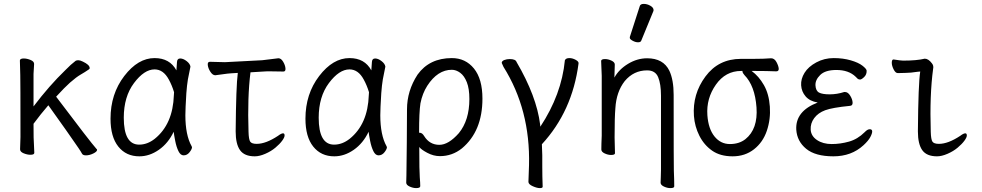

<svg xmlns="http://www.w3.org/2000/svg" viewBox="-20 -784 5040 985"><path d="M421 13Q405 13 400.5 4Q396 -5 383 -24L365 -50Q341 -86 228 -244Q189 -199 152 -149Q152 -60 154 -46Q156 -17 156 0Q156 10 136 10Q120 10 101.5 2.5Q83 -5 83 -18L85 -81Q85 -378 84 -398Q82 -454 82 -474Q83 -484 102 -484Q118 -484 136.5 -476.5Q155 -469 155 -456Q155 -446 152 -405Q152 -309 152 -238Q233 -345 315 -424Q344 -454 368 -472Q373 -475 382 -475Q391 -475 405 -468Q439 -452 440 -436Q441 -431 436 -428Q416 -414 394 -401.5Q372 -389 339 -360Q313 -337 268 -288Q443 -56 475 -20Q478 -19 478 -15Q478 -6 458.5 3.5Q439 13 421 13Z M695 18Q627 18 587 -32Q547 -82 547 -175Q547 -302 617.5 -394Q688 -486 773 -486Q851 -486 885 -423Q887 -445 888 -466Q889 -484 904.5 -484Q920 -484 937.5 -470.5Q955 -457 957 -442Q952 -420 944 -377Q939 -347 936 -306Q931 -225 931 -193Q931 -91 963 -34L965 -29Q965 -19 952.5 -3Q940 13 922 13Q906 13 895.5 -8.5Q885 -30 879 -60.5Q873 -91 871 -108Q843 -49 795 -15.5Q747 18 695 18ZM694 -42Q736 -42 774 -72Q867 -147 872 -296Q872 -304 873 -311Q862 -347 846 -376Q818 -428 773 -428Q720 -428 667.5 -358Q615 -288 615 -180Q615 -42 694 -42Z M1287 18Q1234 18 1211.5 -13.5Q1189 -45 1189 -110Q1191 -343 1200 -410L1167 -408Q1149 -407 1122.5 -403Q1096 -399 1085 -398H1084Q1071 -398 1059.5 -415.5Q1048 -433 1046 -450Q1044 -467 1057 -467L1134 -465L1325 -475Q1346 -477 1370.5 -480.5Q1395 -484 1407 -485H1409Q1422 -485 1432.5 -467.5Q1443 -450 1444.5 -433.5Q1446 -417 1434 -417L1369 -418Q1359 -418 1349 -418Q1339 -418 1331 -417L1265 -413Q1249 -285 1255 -108Q1256 -69 1263.5 -57.5Q1271 -46 1297 -46Q1344 -46 1406 -87Q1423 -100 1432 -100Q1440 -100 1440 -89Q1440 -79 1427.5 -62Q1415 -45 1393 -26.5Q1371 -8 1341 5Q1311 18 1287 18Z M1695 18Q1627 18 1587 -32Q1547 -82 1547 -175Q1547 -302 1617.5 -394Q1688 -486 1773 -486Q1851 -486 1885 -423Q1887 -445 1888 -466Q1889 -484 1904.5 -484Q1920 -484 1937.5 -470.5Q1955 -457 1957 -442Q1952 -420 1944 -377Q1939 -347 1936 -306Q1931 -225 1931 -193Q1931 -91 1963 -34L1965 -29Q1965 -19 1952.5 -3Q1940 13 1922 13Q1906 13 1895.5 -8.5Q1885 -30 1879 -60.5Q1873 -91 1871 -108Q1843 -49 1795 -15.5Q1747 18 1695 18ZM1694 -42Q1736 -42 1774 -72Q1867 -147 1872 -296Q1872 -304 1873 -311Q1862 -347 1846 -376Q1818 -428 1773 -428Q1720 -428 1667.5 -358Q1615 -288 1615 -180Q1615 -42 1694 -42Z M2115 181Q2099 181 2081.5 173Q2064 165 2064 153Q2064 141 2065 115Q2066 89 2067 -53.5Q2068 -196 2068 -223Q2068 -318 2122 -401Q2183 -486 2298 -486Q2368 -486 2411.5 -432.5Q2455 -379 2455 -278Q2455 -111 2350 -23Q2300 17 2237 17Q2204 17 2172 0Q2140 -17 2131 -30Q2131 96 2133.5 125Q2136 154 2136 171Q2136 181 2115 181ZM2234 -41Q2281 -41 2334 -101Q2388 -167 2388 -276Q2388 -329 2375 -362Q2362 -395 2341 -410.5Q2320 -426 2298 -426Q2225 -426 2172 -344Q2147 -305 2137 -254Q2130 -210 2130 -103H2133Q2146 -103 2156 -86Q2184 -41 2234 -41Z M2764 174Q2764 181 2749.5 181Q2735 181 2713.5 171.5Q2692 162 2691 150V148Q2693 99 2694 63Q2701 -221 2563 -441L2554 -461Q2554 -471 2567 -476Q2580 -481 2595 -481Q2625 -481 2630 -466Q2733 -290 2751 -145Q2752 -139 2752 -134Q2861 -299 2878 -475Q2883 -486 2901 -486Q2917 -486 2933.5 -477Q2950 -468 2948 -458Q2916 -213 2760 -44Q2763 12 2762 71Q2762 120 2764 174Z M3419 181Q3403 181 3386 173Q3369 165 3369 153Q3370 145 3370 125.5Q3370 106 3371 86V-293Q3371 -353 3356.5 -388Q3342 -423 3300 -423Q3231 -423 3185 -368Q3142 -313 3137 -229Q3133 -184 3133 -79Q3133 -56 3135 2Q3135 11 3115 11Q3099 11 3082 3Q3065 -5 3065 -17Q3065 -44 3067 -88V-395Q3064 -458 3064 -471Q3064 -481 3084 -481Q3100 -481 3117 -473Q3134 -465 3134 -453L3132 -386Q3155 -428 3202 -456.5Q3249 -485 3300 -485Q3383 -485 3414 -421Q3436 -374 3436 -297Q3436 71 3437 92Q3439 137 3439 172Q3439 181 3419 181ZM3270 -576Q3267 -567 3253.5 -567Q3240 -567 3225.5 -575Q3211 -583 3211 -589.5Q3211 -596 3212 -597L3262 -752Q3265 -764 3282.5 -764Q3300 -764 3316.5 -754.5Q3333 -745 3333 -732Q3333 -729 3332 -727Z M3540 -189Q3532 -301 3599 -391.5Q3666 -482 3781 -482H3843Q3900 -482 3935 -485H3936Q3953 -485 3963.5 -465.5Q3974 -446 3975 -432Q3976 -418 3962 -418Q3914 -420 3851 -420H3836Q3873 -393 3899 -347.5Q3925 -302 3929.5 -237Q3934 -172 3914 -113Q3894 -54 3848 -18Q3802 18 3738.5 18Q3675 18 3633.5 -11Q3592 -40 3568 -87.5Q3544 -135 3540 -189ZM3804 -70Q3869 -122 3861 -233Q3853 -344 3799 -399Q3790 -409 3789 -417V-420H3782Q3702 -420 3652.5 -349.5Q3603 -279 3609 -193Q3614 -123 3645.5 -84Q3677 -45 3724.5 -45Q3772 -45 3804 -70Z M4410 -39Q4348 18 4255.5 18Q4163 18 4116 -20.5Q4069 -59 4065 -119Q4060 -214 4175 -258Q4134 -265 4113 -289.5Q4092 -314 4090 -346.5Q4088 -379 4107.5 -410.5Q4127 -442 4168 -464Q4209 -486 4257 -486Q4305 -486 4344.5 -474.5Q4384 -463 4404.5 -447Q4425 -431 4426 -422Q4427 -402 4413.5 -389Q4400 -376 4392.5 -376Q4385 -376 4380 -380L4370 -390Q4334 -425 4271 -425Q4214 -425 4188 -399.5Q4162 -374 4163.5 -346Q4165 -318 4182 -309Q4199 -300 4236.5 -300Q4274 -300 4311 -312H4315Q4330 -312 4341.5 -293.5Q4353 -275 4354 -258.5Q4355 -242 4341 -241Q4250 -232 4213.5 -218.5Q4177 -205 4157 -178Q4137 -151 4139 -118.5Q4141 -86 4171.5 -65.5Q4202 -45 4246.5 -45Q4291 -45 4335.5 -57.5Q4380 -70 4416 -106Q4430 -121 4442 -121Q4454 -121 4454.5 -110.5Q4455 -100 4445 -81Q4435 -62 4410 -39Z M4787 18Q4734 18 4711.5 -13.5Q4689 -45 4689 -110Q4691 -356 4701 -417L4689 -416Q4650 -410 4624.5 -410Q4599 -410 4586 -409Q4574 -409 4564.5 -428Q4555 -447 4555 -462Q4555 -479 4564 -479Q4602 -473 4613 -473Q4684 -473 4724 -483Q4743 -483 4761 -459Q4771 -447 4767 -430Q4749 -297 4755 -108Q4756 -69 4763.5 -57.5Q4771 -46 4797 -46Q4844 -46 4906 -87Q4923 -100 4932 -100Q4940 -100 4940 -89Q4940 -79 4927.5 -62Q4915 -45 4893 -26.5Q4871 -8 4841 5Q4811 18 4787 18Z"/></svg>

Font: LXGW WenKai Mono TC
Style: Regular
Weight: 400
Designer: LXGW / Fontworks Inc.
Foundry: LXGW / Fontworks Inc.
Version: Version 1.330